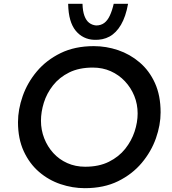

<svg xmlns="http://www.w3.org/2000/svg" viewBox="-20 -976 896 1003"><path d="M423 7Q359 7 296.5 -14Q234 -35 184 -78Q134 -121 104 -186Q74 -251 74 -338Q74 -404 98.5 -474Q123 -544 172.5 -603Q222 -662 296.5 -698.5Q371 -735 470 -735Q535 -735 597 -714Q659 -693 709.5 -650Q760 -607 789.5 -542Q819 -477 819 -389Q819 -323 794.5 -253.5Q770 -184 720.5 -125Q671 -66 597 -29.5Q523 7 423 7ZM425 -105Q497 -105 549 -131Q601 -157 634 -198.5Q667 -240 683 -288.5Q699 -337 699 -383Q699 -432 681.5 -475Q664 -518 632.5 -551.5Q601 -585 558.5 -604Q516 -623 465 -623Q393 -623 341.5 -597.5Q290 -572 257 -530Q224 -488 209 -439.5Q194 -391 194 -345Q194 -297 211 -253.5Q228 -210 258.5 -176.5Q289 -143 331.5 -124Q374 -105 425 -105ZM472 -768Q443 -769 418.5 -781Q394 -793 375.5 -815.5Q357 -838 347 -872.5Q337 -907 336 -956H411Q412 -918 421 -893.5Q430 -869 445.5 -857Q461 -845 482 -843Q507 -843 524.5 -856Q542 -869 554 -895Q566 -921 574 -956H649Q637 -889 612 -846.5Q587 -804 552 -785Q517 -766 472 -768Z"/></svg>

Font: Josefin Sans Thin SemiBold
Style: Italic
Weight: 600
Italic angle: -7°
Version: Version 2.000